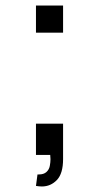

<svg xmlns="http://www.w3.org/2000/svg" viewBox="-20 -560 358 694"><path d="M110 112 115.5 70.5Q118.5 70.5 121 70.5Q138 70.5 147.8 61.8Q157.5 53 160 39.8Q162.5 26.5 162.5 15.5Q162.5 8 161.5 0H110V-113H208V15Q208 67.5 185.5 90.8Q163 114 131.5 114Q121.5 114 110 112ZM110 -442V-540H208V-442Z"/></svg>

Font: Cns Manrope Med
Style: Regular
Weight: 500
Designer: Mikhail Sharanda
Foundry: Mikhail Sharanda
Version: Version 4.504